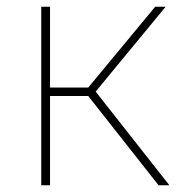

<svg xmlns="http://www.w3.org/2000/svg" viewBox="-20 -548 570 568"><path d="M102 0V-528H128V-289H241L439 -528H470L263 -277L481 0H449L241 -264H128V0Z"/></svg>

Font: Noto Sans Mono Condensed Thin
Style: Regular
Weight: 100
Width: 3
Designer: Monotype Design Team
Foundry: Monotype Imaging Inc.
Version: Version 2.014; ttfautohint (v1.8.4.7-5d5b)